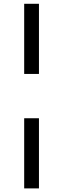

<svg xmlns="http://www.w3.org/2000/svg" viewBox="-20 -788 342 1040"><path d="M191 -387.5H111V-767.5H191ZM111 232.5V-147.5H191V232.5Z"/></svg>

Font: Newsreader 6pt
Style: Regular
Weight: 400
Designer: Hugues Gentile
Foundry: Production Type
Version: Version 1.003; ttfautohint (v1.8.3)